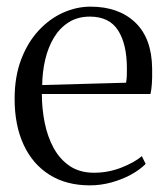

<svg xmlns="http://www.w3.org/2000/svg" viewBox="-20 -547 500 578"><path d="M250.5 11Q179.5 11 128.8 -21Q78 -53 51 -111.5Q24 -170 24 -249.5Q24 -316 43.5 -367.5Q63 -419 96 -454.8Q129 -490.5 169.8 -508.8Q210.5 -527 252.5 -527Q337 -527 387 -479.5Q437 -432 438 -341Q438.5 -312 437.2 -294.8Q436 -277.5 433 -264H106Q106 -220 114.5 -177.8Q123 -135.5 141.5 -101.5Q160 -67.5 190 -47.2Q220 -27 263 -27Q306 -27 345.5 -42.5Q385 -58 407 -77L418.5 -53.5Q400.5 -35.5 373.8 -21Q347 -6.5 315.2 2.2Q283.5 11 250.5 11ZM107 -291 359.5 -298Q361.5 -309 361.8 -320Q362 -331 362 -341Q362 -414 335.5 -455.5Q309 -497 250.5 -497Q214 -497 187 -480Q160 -463 142.5 -434Q125 -405 116.2 -368Q107.5 -331 107 -291Z"/></svg>

Font: Merriweather 120pt Light
Style: Regular
Weight: 300
Version: Version 2.100